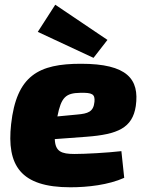

<svg xmlns="http://www.w3.org/2000/svg" viewBox="-20 -781 616 813"><path d="M435 -612 214 -761 140 -646 376 -536ZM323 -511C144 -511 50 -462 27 -255C8 -81 66 12 278 12C352 12 439 2 506 -28L494 -141C434 -134 340 -129 296 -129C240 -129 214 -139 212 -192L347 -202C478 -212 541 -239 555 -332C571 -446 519 -511 323 -511ZM380 -350C376 -307 352 -300 307 -296L223 -288C239 -369 258 -387 320 -388C370 -389 383 -383 380 -350Z"/></svg>

Font: Exo 2 Extra Bold
Style: Italic
Weight: 800
Italic angle: -8°
Designer: Natanael Gama
Version: Version 1.001;PS 001.001;hotconv 1.0.88;makeotf.lib2.5.64775